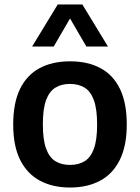

<svg xmlns="http://www.w3.org/2000/svg" viewBox="-20 -828 626 858"><path d="M293 10Q215.5 10 158.5 -20.5Q101.5 -51 70.2 -113.2Q39 -175.5 39 -271.5Q39 -368 69.5 -430.5Q100 -493 157 -523.5Q214 -554 293 -554Q372 -554 429 -523.5Q486 -493 516.2 -430.5Q546.5 -368 546.5 -272Q546.5 -176.5 515.5 -113.8Q484.5 -51 427.5 -20.5Q370.5 10 293 10ZM293 -91Q331 -91 358 -107.5Q385 -124 399.5 -163.2Q414 -202.5 414 -271Q414 -340.5 399.5 -380.2Q385 -420 357.8 -436.5Q330.5 -453 293 -453Q255 -453 227.8 -436.5Q200.5 -420 186 -380.8Q171.5 -341.5 171.5 -273Q171.5 -203.5 186 -163.8Q200.5 -124 227.8 -107.5Q255 -91 293 -91ZM123.5 -620 238 -808H348L462.5 -620H366L282.5 -763.5H303.5L220 -620Z"/></svg>

Font: Encode Sans Condensed Thin SemiBold
Style: Regular
Weight: 600
Version: Version 3.002